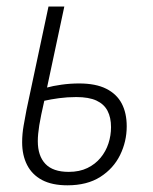

<svg xmlns="http://www.w3.org/2000/svg" viewBox="-20 -550 462 580"><path d="M183.6 9.8Q137.2 9.8 106.9 -6.3Q76.7 -22.5 61.8 -51.8Q46.9 -81.1 46.9 -120.1Q46.9 -145 51.3 -170.2Q55.7 -195.3 60.1 -218.3L126.5 -530.3H174.3L122.1 -285.6Q139.6 -290.5 165.8 -294.2Q191.9 -297.9 219.2 -297.9Q269 -297.9 300.8 -282Q332.5 -266.1 347.7 -237.3Q362.8 -208.5 362.8 -168.5Q362.8 -122.6 342.8 -81.8Q322.8 -41 283 -15.6Q243.2 9.8 183.6 9.8ZM187.5 -30.8Q220.2 -30.8 244.1 -42.5Q268.1 -54.2 283.9 -73.5Q299.8 -92.8 307.6 -116.7Q315.4 -140.6 315.4 -166Q315.4 -194.8 304.9 -215.1Q294.4 -235.4 271.5 -246.1Q248.5 -256.8 210.4 -256.8Q183.1 -256.8 158.2 -253.4Q133.3 -250 113.8 -245.6Q103 -198.7 98.6 -171.4Q94.2 -144 94.2 -123.5Q94.2 -79.1 117.2 -54.9Q140.1 -30.8 187.5 -30.8Z"/></svg>

Font: Open Sans SemiCondensed Light
Style: Italic
Weight: 300
Width: 4
Italic angle: -12°
Designer: Monotype Design Team
Foundry: Monotype Imaging Inc.
Version: Version 3.000